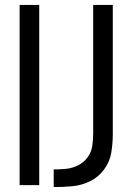

<svg xmlns="http://www.w3.org/2000/svg" viewBox="-20 -755 540 783"><path d="M199 8V-64Q224 -64 249.5 -66.5Q275 -69 298 -80.5Q321 -92 336.5 -112.5Q352 -133 356 -158.5Q360 -184 360 -209V-735H440V-209Q440 -171 434 -133.5Q428 -96 405 -64.5Q382 -33 347.5 -16Q313 1 275 4.5Q237 8 199 8ZM60 0V-735H140V0Z"/></svg>

Font: Iosevka SS08
Style: Regular
Weight: 400
Monospace: yes
Designer: Belleve Invis
Foundry: Belleve Invis
Version: 2.1.0; ttfautohint (v1.8.2)